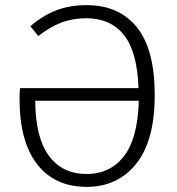

<svg xmlns="http://www.w3.org/2000/svg" viewBox="-20 -716 688 747"><path d="M582 -346Q582 -169 510 -79Q438 11 317 11Q193 11 124.5 -77Q56 -165 56 -332Q56 -358 58 -373H519Q514 -515 462 -580Q410 -645 315 -645Q263 -645 218.5 -628Q174 -611 129 -576L98 -614Q147 -656 199.5 -676Q252 -696 317 -696Q443 -696 512.5 -610Q582 -524 582 -346ZM520 -324H117Q118 -180 170.5 -109.5Q223 -39 317 -39Q408 -39 462 -108Q516 -177 520 -324Z"/></svg>

Font: Fira Sans Light
Style: Regular
Weight: 300
Designer: bBox Type GmbH & Carrois Corporate GbR & Edenspiekermann AG
Foundry: bBox Type GmbH & Carrois Corporate GbR & Edenspiekermann AG
Version: Version 4.301